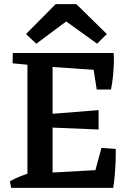

<svg xmlns="http://www.w3.org/2000/svg" viewBox="-20 -911 630 931"><path d="M34 0 28 -32Q51 -45 76 -55Q101 -65 127 -73L128 0ZM529 0 428 -32 472 -194 541 -189Q542 -162 540.5 -127Q539 -92 536 -58.5Q533 -25 529 0ZM145 -594 41 -604 42 -654H144ZM449 -477 427 -618 531 -654Q533 -636 532 -606Q531 -576 528 -542.5Q525 -509 518 -477ZM113 0V-654H235V0ZM458 -283 218 -293V-358L458 -377ZM515 -567 207 -588 132 -654H531ZM134 0 209 -73 515 -90 528 0ZM156 -699 106 -746 250 -891H350L498 -746L451 -699L301 -807Z"/></svg>

Font: Eczar Medium
Style: Regular
Weight: 500
Designer: Vaibhav Singh
Foundry: Rosetta Type Foundry
Version: Version 2.000